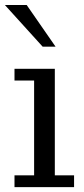

<svg xmlns="http://www.w3.org/2000/svg" viewBox="-26 -768 346 788"><path d="M199 -48.5H278V0H33.5V-48.5H114V-437.5H33.5V-485.5H199ZM83.5 -747.5 202 -576.5H149L-6 -747.5Z"/></svg>

Font: MM Phetkon
Style: Regular
Weight: 400
Designer: Khon Soe Zaw Thu
Version: Version 1.00 July 15, 2016, initial release